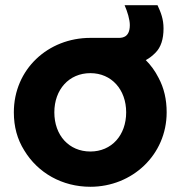

<svg xmlns="http://www.w3.org/2000/svg" viewBox="-20 -703 691 735"><path d="M326 12C486 12 618 -110 618 -273C618 -322 608 -366 587 -405C574 -431 557 -454 538 -473C552 -480 564 -490 575 -501C596 -522 606 -553 606 -594C606 -630 596 -655 583 -683H457C468 -658 477 -628 477 -607C477 -555 442 -558 430 -558H326C164 -558 33 -438 33 -273C33 -218 46 -170 73 -127C125 -41 218 12 326 12ZM326 -123C244 -123 188 -185 188 -273C188 -360 244 -423 326 -423C407 -423 463 -360 463 -273C463 -185 407 -123 326 -123Z"/></svg>

Font: Plus Jakarta Sans ExtraBold
Style: Regular
Weight: 800
Designer: Gumpita Rahayu
Foundry: Tokotype
Version: Version 2.071;gftools[0.9.30]